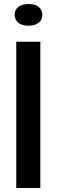

<svg xmlns="http://www.w3.org/2000/svg" viewBox="-20 -937 282 957"><path d="M61 0V-729H181V0ZM122 -809Q88 -809 70.5 -824.5Q53 -840 53 -863Q53 -889 72 -903Q91 -917 122 -917Q156 -917 173.5 -902Q191 -887 191 -863Q191 -837 172 -823Q153 -809 122 -809Z"/></svg>

Font: Mona Sans Expanded Medium
Style: Regular
Weight: 500
Width: 7
Designer: Deni Anggara
Foundry: GitHub
Version: Version 2.000